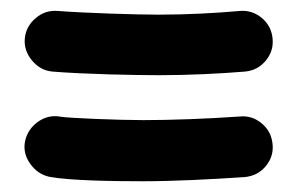

<svg xmlns="http://www.w3.org/2000/svg" viewBox="-20 -480 551 359"><path d="M26.4 -408.2C24.9 -393.1 29.8 -378.9 40 -366.7C50.3 -354.5 62.5 -347.7 77.6 -346.2C136.7 -341.3 232.4 -339.4 276.9 -339.4C333 -339.4 391.6 -342.3 438.5 -346.2C453.6 -347.7 466.3 -354 476.6 -366.2C486.8 -378.4 491.2 -392.1 489.7 -407.7C488.3 -422.9 481.9 -436 469.7 -446.3C457.5 -456.5 443.4 -460.9 428.2 -459.5C384.8 -455.6 329.1 -452.6 276.9 -452.6C234.4 -452.6 139.2 -455.6 88.4 -459.5C72.8 -460.9 59.1 -456.5 46.9 -446.3C34.7 -436 27.8 -423.3 26.4 -408.2ZM26.9 -216.3C23.9 -201.2 26.9 -187.5 36.1 -174.3C45.4 -161.1 57.1 -152.8 72.3 -149.4C111.8 -142.1 194.3 -141.1 248 -141.1C302.2 -141.1 372.6 -144.5 437.5 -148.9C453.1 -150.4 466.3 -156.7 476.6 -168.9C486.8 -181.2 491.2 -194.8 489.7 -210C488.3 -225.6 481.9 -238.8 469.7 -249C457.5 -259.3 443.8 -263.7 428.7 -262.2C366.7 -257.8 298.3 -255.4 248 -255.4C200.2 -255.4 107.9 -259.3 93.8 -261.7C78.6 -264.6 64.9 -261.7 51.8 -252.9C38.6 -243.7 30.3 -231.4 26.9 -216.3Z"/></svg>

Font: Mikhak Black
Style: Regular
Weight: 900
Designer: Amin Abedi
Version: Version 3.2